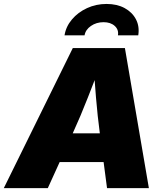

<svg xmlns="http://www.w3.org/2000/svg" viewBox="-47 -977 855 997"><path d="M-27.3 0 331.1 -727.5H601.6L726.1 0H508.8L471.7 -282.2Q459.5 -374 451.4 -470.9Q443.4 -567.9 437.5 -665H484.9Q447.3 -567.9 409.4 -470.9Q371.6 -374 329.6 -282.2L201.2 0ZM171.4 -135.3 196.3 -284.7H596.7L571.8 -135.3ZM506.3 -956.5Q561 -956.5 600.6 -934.8Q640.1 -913.1 659.2 -876.2Q678.2 -839.4 670.9 -793.5H565.4Q570.3 -822.8 548.8 -842.3Q527.3 -861.8 490.7 -861.8Q453.6 -861.8 425.3 -842.3Q397 -822.8 392.1 -793.5H288.1Q295.4 -839.4 326.7 -876.2Q357.9 -913.1 404.8 -934.8Q451.7 -956.5 506.3 -956.5Z"/></svg>

Font: Inter 18pt Black
Style: Italic
Weight: 900
Italic angle: -9.3988°
Designer: Rasmus Andersson
Foundry: rsms
Version: Version 4.001;git-66647c0bb